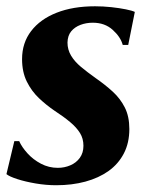

<svg xmlns="http://www.w3.org/2000/svg" viewBox="-24 -564 462 596"><path d="M374 -424.5H357Q350.5 -449 326 -471.2Q301.5 -493.5 264 -493.5Q243.5 -493.5 225.8 -486.8Q208 -480 197 -466.8Q186 -453.5 185.5 -432Q185.5 -410 196.5 -391.5Q207.5 -373 227.2 -356.5Q247 -340 273 -321.5Q302.5 -301 326 -279.5Q349.5 -258 363.5 -230.2Q377.5 -202.5 377.5 -163.5Q377.5 -120.5 360.5 -87.8Q343.5 -55 313 -33.2Q282.5 -11.5 241 -0.2Q199.5 11 150.5 11Q119 11 86.8 5.5Q54.5 0 29.8 -8Q5 -16 -4 -23.5L20.5 -126H35.5Q44 -107 61.5 -87.8Q79 -68.5 103.2 -55.8Q127.5 -43 155.5 -43Q176 -43 194.2 -50.8Q212.5 -58.5 223.8 -74Q235 -89.5 235 -111.5Q235 -134 224.2 -151.2Q213.5 -168.5 193.5 -185.2Q173.5 -202 145 -220.5Q120 -237.5 97 -259.2Q74 -281 59.2 -310.8Q44.5 -340.5 44.5 -380.5Q44.5 -431 72.8 -467.8Q101 -504.5 151.8 -524.5Q202.5 -544.5 271 -544.5Q296 -544.5 321.5 -541.8Q347 -539 366.8 -535Q386.5 -531 394.5 -527Z"/></svg>

Font: Merriweather 72pt ExtraBold
Style: Italic
Weight: 800
Italic angle: -7.8°
Version: Version 2.101